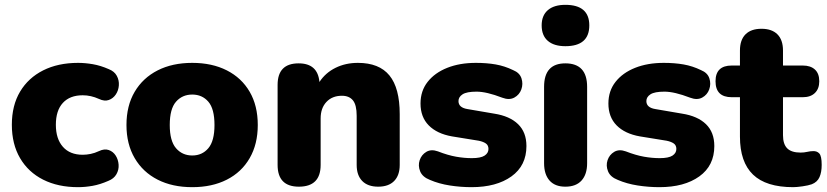

<svg xmlns="http://www.w3.org/2000/svg" viewBox="-20 -763 3418 794"><path d="M303 11Q220 11 158.5 -20Q97 -51 63 -109Q29 -167 29 -247Q29 -327 63 -384Q97 -441 158.5 -472Q220 -503 303 -503Q332 -503 364 -497.5Q396 -492 430 -477Q453 -468 463 -449.5Q473 -431 471.5 -410Q470 -389 459 -372.5Q448 -356 430 -349.5Q412 -343 389 -354Q356 -369 322 -369Q269 -369 240 -337.5Q211 -306 211 -247Q211 -189 240 -156Q269 -123 322 -123Q338 -123 355 -126.5Q372 -130 389 -138Q412 -149 430 -142.5Q448 -136 458.5 -119.5Q469 -103 470.5 -82Q472 -61 461.5 -42.5Q451 -24 428 -15Q394 0 363 5.5Q332 11 303 11Z M775 11Q693 11 632 -20Q571 -51 537 -109Q503 -167 503 -246Q503 -326 537 -383.5Q571 -441 632 -472Q693 -503 775 -503Q857 -503 918 -472Q979 -441 1012.5 -383.5Q1046 -326 1046 -246Q1046 -167 1012.5 -109Q979 -51 918 -20Q857 11 775 11ZM775 -120Q816 -120 841.5 -150Q867 -180 867 -246Q867 -313 841.5 -342.5Q816 -372 775 -372Q734 -372 708 -342.5Q682 -313 682 -246Q682 -180 708 -150Q734 -120 775 -120Z M1216 9Q1128 9 1128 -81V-412Q1128 -501 1215 -501Q1294 -501 1301 -424Q1326 -462 1367.5 -482.5Q1409 -503 1460 -503Q1548 -503 1590.5 -451Q1633 -399 1633 -291V-81Q1633 -38 1610 -14.5Q1587 9 1544 9Q1501 9 1478 -14.5Q1455 -38 1455 -81V-284Q1455 -329 1439.5 -348Q1424 -367 1394 -367Q1354 -367 1330 -341.5Q1306 -316 1306 -273V-81Q1306 9 1216 9Z M1930 11Q1885 11 1840 4Q1795 -3 1758 -19Q1727 -31 1717.5 -54.5Q1708 -78 1715.5 -100.5Q1723 -123 1743 -135Q1763 -147 1791 -137Q1832 -121 1866 -115Q1900 -109 1931 -109Q1968 -109 1984 -119.5Q2000 -130 2000 -147Q2000 -162 1989.5 -169.5Q1979 -177 1960 -181L1849 -199Q1787 -210 1753 -244.5Q1719 -279 1719 -335Q1719 -387 1748.5 -424.5Q1778 -462 1829.5 -482.5Q1881 -503 1948 -503Q1993 -503 2030 -496.5Q2067 -490 2102 -473Q2129 -462 2136.5 -439Q2144 -416 2136 -393.5Q2128 -371 2107 -359.5Q2086 -348 2057 -359Q1992 -384 1951 -384Q1910 -384 1893 -373Q1876 -362 1876 -345Q1876 -318 1913 -312L2024 -293Q2088 -283 2122.5 -249.5Q2157 -216 2157 -159Q2157 -78 2095 -33.5Q2033 11 1930 11Z M2318 9Q2275 9 2252.5 -16.5Q2230 -42 2230 -88V-404Q2230 -501 2318 -501Q2408 -501 2408 -404V-88Q2408 -42 2385 -16.5Q2362 9 2318 9ZM2318 -572Q2271 -572 2245.5 -594Q2220 -616 2220 -658Q2220 -699 2245.5 -721Q2271 -743 2318 -743Q2417 -743 2417 -658Q2417 -572 2318 -572Z M2707 11Q2662 11 2617 4Q2572 -3 2535 -19Q2504 -31 2494.5 -54.5Q2485 -78 2492.5 -100.5Q2500 -123 2520 -135Q2540 -147 2568 -137Q2609 -121 2643 -115Q2677 -109 2708 -109Q2745 -109 2761 -119.5Q2777 -130 2777 -147Q2777 -162 2766.5 -169.5Q2756 -177 2737 -181L2626 -199Q2564 -210 2530 -244.5Q2496 -279 2496 -335Q2496 -387 2525.5 -424.5Q2555 -462 2606.5 -482.5Q2658 -503 2725 -503Q2770 -503 2807 -496.5Q2844 -490 2879 -473Q2906 -462 2913.5 -439Q2921 -416 2913 -393.5Q2905 -371 2884 -359.5Q2863 -348 2834 -359Q2769 -384 2728 -384Q2687 -384 2670 -373Q2653 -362 2653 -345Q2653 -318 2690 -312L2801 -293Q2865 -283 2899.5 -249.5Q2934 -216 2934 -159Q2934 -78 2872 -33.5Q2810 11 2707 11Z M3260 11Q3148 11 3094 -41Q3040 -93 3040 -198V-361H3006Q2939 -361 2939 -427Q2939 -492 3006 -492H3040V-554Q3040 -598 3063 -621Q3086 -644 3129 -644Q3172 -644 3195 -621Q3218 -598 3218 -554V-492H3300Q3332 -492 3350 -475.5Q3368 -459 3368 -427Q3368 -396 3350 -378.5Q3332 -361 3300 -361H3218V-204Q3218 -167 3235.5 -149.5Q3253 -132 3291 -132Q3305 -132 3318 -135Q3331 -138 3342 -138Q3358 -139 3368 -128.5Q3378 -118 3378 -81Q3378 -51 3369 -30.5Q3360 -10 3337 -1Q3323 4 3299 7.5Q3275 11 3260 11Z"/></svg>

Font: Chiron GoRound TC H
Style: Regular
Weight: 900
Designer: Ryoko NISHIZUKA 西塚涼子 (kana, bopomofo & ideographs); Paul D. Hunt (Latin, Greek & Cyrillic); Sandoll Communications 산돌커뮤니
Foundry: Adobe
Version: Version 1.000;hotconv 1.1.1;makeotfexe 2.6.0